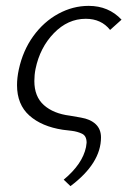

<svg xmlns="http://www.w3.org/2000/svg" viewBox="-20 -438 436 654"><path d="M197 174Q261 121 273 63Q275 51 275 48Q275 25 259.5 17.5Q244 10 223.5 7.5Q203 5 194 4Q122 -7 80 -44.5Q38 -82 38 -148Q38 -173 44 -201Q58 -266 93.5 -315Q129 -364 178.5 -391Q228 -418 282 -418Q350 -418 394 -371L355 -336Q325 -374 272 -374Q211 -374 163.5 -325Q116 -276 101 -203Q97 -183 97 -162Q97 -109 129.5 -80Q162 -51 218 -44Q223 -43 255.5 -37.5Q288 -32 306 -15Q324 2 324 30Q324 118 220 196Z"/></svg>

Font: Ysabeau Semilight
Style: Italic
Weight: 300
Italic angle: -12°
Designer: Christian Thalmann (Catharsis Fonts)
Version: Version 0.003